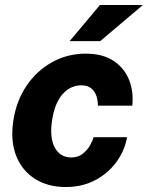

<svg xmlns="http://www.w3.org/2000/svg" viewBox="-20 -743 596 773"><path d="M244.5 10Q173 10 121 -22.8Q69 -55.5 45.2 -115.5Q21.5 -175.5 33.5 -256Q45.5 -336.5 86.5 -397.2Q127.5 -458 189.5 -492.5Q251.5 -527 325 -527Q393 -527 436.8 -498.2Q480.5 -469.5 499.5 -421.8Q518.5 -374 512.5 -317.5H374Q374.5 -335 369 -354Q363.5 -373 348.8 -386.2Q334 -399.5 307 -399.5Q264 -399.5 232.2 -364.2Q200.5 -329 189.5 -258Q179 -188 200.8 -148.5Q222.5 -109 267 -109Q293.5 -109 312.2 -123.5Q331 -138 342 -157Q353 -176 356.5 -190.5H491.5Q482 -136 448.5 -90.5Q415 -45 363 -17.5Q311 10 244.5 10ZM260.5 -577.5 382.5 -723H555.5L383.5 -577.5Z"/></svg>

Font: Public Sans Thin ExtraBold
Style: Italic
Weight: 800
Italic angle: -8°
Version: Version 2.001